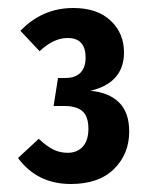

<svg xmlns="http://www.w3.org/2000/svg" viewBox="-20 -770 374 480"><path d="M290 -639Q290 -563 206 -543Q252 -539 277.5 -514Q303 -489 303 -441Q303 -385 265 -347.5Q227 -310 157 -310Q73 -310 25 -375L77 -423Q97 -404 113.5 -396Q130 -388 149 -388Q173 -388 187 -403.5Q201 -419 201 -448Q201 -479 186 -492Q171 -505 141 -505H114L125 -575H143Q168 -575 181 -588Q194 -601 194 -626Q194 -675 149 -675Q114 -675 79 -642L31 -693Q86 -750 163 -750Q223 -750 256.5 -718.5Q290 -687 290 -639Z"/></svg>

Font: Fira Sans Extra Condensed SemiBold
Style: Regular
Weight: 600
Width: 1
Designer: Carrois Corporate & Edenspiekermann AG
Foundry: Carrois Corporate GbR & Edenspiekermann AG
Version: Version 4.203